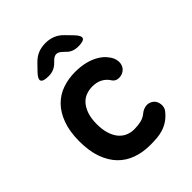

<svg xmlns="http://www.w3.org/2000/svg" viewBox="-221 -909 1043 1043"><g transform="rotate(-45 300.0 -387.5)"><path d="M62 -277Q62 -352 82 -406Q102 -460 135.5 -494Q169 -528 214.5 -544Q260 -560 312 -560Q355 -560 389 -551.5Q423 -543 448.5 -528.5Q474 -514 490 -496Q506 -478 514 -460Q525 -432 517.5 -408.5Q510 -385 487 -374Q470 -366 450.5 -368.5Q431 -371 420 -388Q406 -411 381.5 -424.5Q357 -438 323 -438Q298 -438 274.5 -429.5Q251 -421 233.5 -401Q216 -381 205.5 -350Q195 -319 195 -275Q195 -234 205 -202.5Q215 -171 232 -151Q249 -131 271.5 -121.5Q294 -112 320 -112Q347 -112 371.5 -117.5Q396 -123 416 -140Q433 -154 455.5 -157Q478 -160 498 -145Q507 -138 512 -128Q517 -118 518.5 -106Q520 -94 517 -82Q514 -70 505 -60Q486 -37 465 -23Q444 -9 421 -1.5Q398 6 373 8Q348 10 321 10Q264 10 216.5 -7Q169 -24 135 -59Q101 -94 81.5 -148Q62 -202 62 -277ZM195 -645Q153 -645 146.5 -660Q140 -675 169 -705L204 -741Q226 -764 252 -774.5Q278 -785 309 -785Q340 -785 366 -774.5Q392 -764 414 -741L449 -705Q478 -675 471.5 -660Q465 -645 423 -645Q402 -645 384 -652Q366 -659 352 -675L342 -684Q325 -701 309 -701Q293 -701 276 -684L266 -674Q251 -659 233.5 -652Q216 -645 195 -645Z"/></g></svg>

Font: Maple Mono
Style: Bold
Weight: 700
Monospace: yes
Designer: subframe7536
Version: Version 7.200